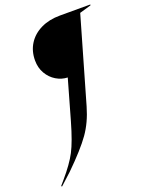

<svg xmlns="http://www.w3.org/2000/svg" viewBox="-166 -798 848 1085"><g transform="rotate(-20 258.0 -256.0)"><path d="M333 -712H516L515 -707L446 -687L299 -177Q274 -90 228.5 -25.5Q183 39 83 137L14 200L10 196L34 168Q96 96 125.5 39.5Q155 -17 187 -129L255 -368Q219 -369 186.5 -388.5Q154 -408 134 -442.5Q114 -477 114 -521Q114 -578 141.5 -621Q169 -664 218.5 -688Q268 -712 333 -712Z"/></g></svg>

Font: Nyght Serif Italic
Style: Regular
Weight: 400
Italic angle: -16°
Designer: Maksym Kobuzan
Version: Version 0.410